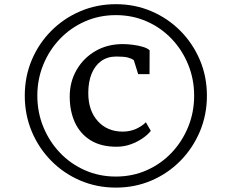

<svg xmlns="http://www.w3.org/2000/svg" viewBox="-20 -936 1080 895"><path d="M95.5 -490Q95.5 -579 128 -656.2Q160.5 -733.5 218.8 -792Q277 -850.5 354.2 -883.5Q431.5 -916.5 520 -916.5Q609 -916.5 686 -883.5Q763 -850.5 821 -792Q879 -733.5 911.8 -656.2Q944.5 -579 944.5 -490Q944.5 -401 911.8 -323.2Q879 -245.5 821 -186.5Q763 -127.5 686 -94.5Q609 -61.5 520 -61.5Q431.5 -61.5 354.2 -94.5Q277 -127.5 218.8 -186.5Q160.5 -245.5 128 -323.2Q95.5 -401 95.5 -490ZM154 -490Q154 -412.5 182 -344.2Q210 -276 259.5 -224Q309 -172 375.8 -142.5Q442.5 -113 520 -113Q597.5 -113 664 -142.5Q730.5 -172 780 -224.2Q829.5 -276.5 857.2 -344.5Q885 -412.5 885 -490Q885 -567 857.2 -635Q829.5 -703 780 -755Q730.5 -807 664 -836.2Q597.5 -865.5 520 -865.5Q442.5 -865.5 375.8 -836Q309 -806.5 259.2 -754.5Q209.5 -702.5 181.8 -634.5Q154 -566.5 154 -490ZM523 -252Q450.5 -252 402 -282.2Q353.5 -312.5 329.2 -365.2Q305 -418 305 -486Q305 -554.5 337 -610Q369 -665.5 424.8 -698Q480.5 -730.5 552.5 -730.5Q574 -730.5 599.5 -727.2Q625 -724 646.5 -717.5Q668 -711 677.5 -701.5L677 -590.5H624L604 -655Q594 -663 576.5 -667.8Q559 -672.5 522.5 -672.5Q481 -672.5 451.8 -651.5Q422.5 -630.5 407 -592.2Q391.5 -554 391.5 -502.5Q391.5 -420.5 435.8 -371.5Q480 -322.5 552 -322.5Q585 -322.5 613 -334.8Q641 -347 660 -366L683 -326Q669.5 -308.5 645 -291.5Q620.5 -274.5 589.2 -263.2Q558 -252 523 -252Z"/></svg>

Font: Merriweather Light 18pt
Style: Regular
Weight: 400
Version: Version 2.100